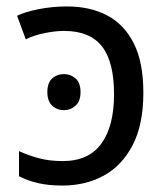

<svg xmlns="http://www.w3.org/2000/svg" viewBox="-20 -566 520 596"><path d="M188 -546Q259 -546 312 -518.5Q365 -491 395 -432Q425 -373 425 -278Q425 -179 391.5 -115Q358 -51 301.5 -20.5Q245 10 174 10Q131 10 98.5 2.5Q66 -5 39 -19V-97Q67 -84 100 -75Q133 -66 175 -66Q255 -66 294.5 -120Q334 -174 334 -274Q334 -374 296.5 -422Q259 -470 179 -470Q151 -470 117.5 -463Q84 -456 60 -444L33 -517Q57 -529 99.5 -537.5Q142 -546 188 -546ZM179 -336Q199 -336 214.5 -322.5Q230 -309 230 -280Q230 -252 214.5 -238Q199 -224 179 -224Q157 -224 142 -238Q127 -252 127 -280Q127 -309 142 -322.5Q157 -336 179 -336Z"/></svg>

Font: Noto Sans
Style: Regular
Weight: 400
Designer: Monotype Design Team
Foundry: Monotype Imaging Inc.
Version: Version 2.007